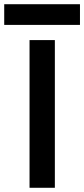

<svg xmlns="http://www.w3.org/2000/svg" viewBox="-62 -890 399 910"><path d="M78 -700H198V0H78ZM-42 -772V-870H317V-772Z"/></svg>

Font: Renner* Medium
Style: Medium
Weight: 500
Version: Version 003.000 ; ttfautohint (v0.97) -l 8 -r 50 -G 200 -x 1